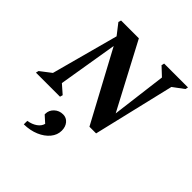

<svg xmlns="http://www.w3.org/2000/svg" viewBox="-300 -867 1365 1365"><g transform="rotate(45 382.5 -184.5)"><path d="M-37 0 -32 -21 50 -84 186 -588 123 -669 129 -690H308L569 -196L621 -609L557 -669L562 -690H802L797 -669L716 -609L571 3H504L220 -525L146 -78L211 -21L205 0ZM162 321V286Q204 279 232 259Q260 239 267 211L217 166V160Q217 124 244 98.5Q271 73 310 73Q343 73 364 98Q385 123 385 162Q385 205 355.5 241Q326 277 275.5 298.5Q225 320 162 321Z"/></g></svg>

Font: Platypi SemiBold
Style: Italic
Weight: 600
Italic angle: -13°
Designer: David Sargent
Foundry: Bolt Cutter Type
Version: Version 1.200; ttfautohint (v1.8.4.7-5d5b)